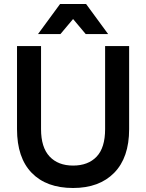

<svg xmlns="http://www.w3.org/2000/svg" viewBox="-20 -930 730 959"><path d="M345 9Q212 9 138.5 -66.5Q65 -142 65 -285V-700H185V-285Q185 -194 227.5 -148.5Q270 -103 345 -103Q420 -103 462.5 -147.5Q505 -192 505 -285V-700H625V-285Q625 -143 550.5 -67Q476 9 345 9ZM345 -835 282 -760H170L280 -910H410L520 -760H408Z"/></svg>

Font: PT Root UI Web Bold
Style: Regular
Weight: 700
Designer: Vitaly Kuzmin
Foundry: ParaType Ltd.
Version: Version 1.000W